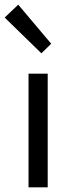

<svg xmlns="http://www.w3.org/2000/svg" viewBox="-40 -801 306 821"><path d="M82 0H164V-486H82ZM137 -573 179 -614 38 -781 -20 -726Z"/></svg>

Font: Giro Sans Regular
Style: Regular
Weight: 400
Designer: Paul D. Hunt
Foundry: Adobe Systems Incorporated
Version: Version 1.000;PS 1.0;hotconv 1.0.88;makeotf.lib2.5.647800